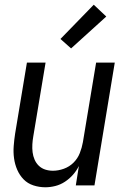

<svg xmlns="http://www.w3.org/2000/svg" viewBox="-20 -785 540 813"><path d="M172 8Q146 8 121.5 0Q97 -8 80 -25.5Q63 -43 53 -66Q43 -89 39.5 -114.5Q36 -140 38 -166.5Q40 -193 44 -219L94 -520H173L121 -208Q118 -191 117 -174Q116 -157 118 -140.5Q120 -124 126.5 -109Q133 -94 144.5 -83Q156 -72 171.5 -67Q187 -62 204 -62Q227 -62 250.5 -70.5Q274 -79 291.5 -96.5Q309 -114 318 -137Q327 -160 331 -183L387 -520H466L380 0H301L314 -82Q304 -62 289 -45Q274 -28 255 -15.5Q236 -3 214.5 2.5Q193 8 172 8ZM281 -580 236 -620 377 -765 430 -715Z"/></svg>

Font: Iosevka Oblique
Style: Regular
Weight: 400
Italic angle: -9°
Monospace: yes
Designer: Belleve Invis
Foundry: Belleve Invis
Version: Version 32.5.0; ttfautohint (v1.8.4)